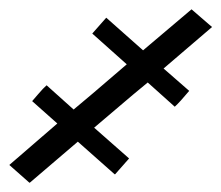

<svg xmlns="http://www.w3.org/2000/svg" viewBox="-32 -208 475 412"><path d="M-12 146 91 57 37 9Q38 8 49.5 -5.5Q61 -19 68 -25L126 27Q153 5 240 -70L166 -136L196 -170L275 -100Q355 -168 379 -188L423 -150L319 -61Q328 -53 346.5 -37Q365 -21 374 -13Q354 11 343 21L285 -31Q278 -26 170 66L245 132L215 166H214L135 96L32 184H31Z"/></svg>

Font: Coval
Style: Light
Weight: 300
Foundry: Context Ltd
Version: Version 001.000